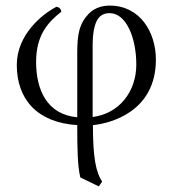

<svg xmlns="http://www.w3.org/2000/svg" viewBox="-20 -439 649 686"><path d="M312 8C375 2 537 -40 537 -226C537 -323 481 -419 372 -419C347 -419 320 -412 299 -392C263 -355 256 -318 256 -248V-20C147 -30 109 -119 109 -218C109 -315 153 -361 199 -397C198 -407 192 -413 182 -415C126 -386 40 -312 40 -207C40 -86 111 -1 256 8C256 89 257 155 267 195L333 227L345 210C323 177 312 126 312 8ZM467 -208C467 -113 407 -33 311 -21V-273C311 -369 336 -392 372 -392C430 -392 467 -306 467 -208Z"/></svg>

Font: Libertinus Serif Display
Style: Regular
Weight: 400
Designer: Philipp H. Poll, Khaled Hosny
Foundry: Caleb Maclennan
Version: Version 7.050;RELEASE